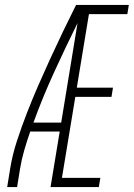

<svg xmlns="http://www.w3.org/2000/svg" viewBox="-20 -755 540 775"><path d="M9 0 21 -74Q30 -130 48.5 -186.5Q67 -243 88.5 -298.5Q110 -354 134 -409Q158 -464 183 -518.5Q208 -573 234 -627Q260 -681 287 -735H500L494 -698H339L290 -401H436L430 -364H284L230 -37H385L379 0H184L221 -224H102Q89 -187 78 -149Q67 -111 61 -74L49 0ZM115 -260H227L293 -662Q244 -563 198 -462.5Q152 -362 115 -260Z"/></svg>

Font: Iosevka Term Curly XLt Obl
Style: Regular
Weight: 200
Italic angle: -9°
Designer: Belleve Invis
Foundry: Belleve Invis
Version: Version 32.3.0